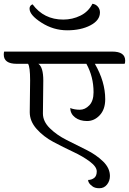

<svg xmlns="http://www.w3.org/2000/svg" viewBox="-68 -925 685 1020"><path d="M89 -879Q89 -896 105 -902Q165 -821 268 -821Q317 -821 359.5 -842Q402 -863 423 -905Q440 -903 451.5 -890Q463 -877 463 -859Q463 -817 412.5 -790.5Q362 -764 289 -764Q216 -764 152.5 -804.5Q89 -845 89 -879ZM90 -329 92 -498Q92 -570 81 -586H21Q-48 -586 -48 -635Q-48 -645 -46 -651H528Q597 -651 597 -603Q597 -590 594 -586H436Q491 -491 491 -398Q491 -344 462 -313Q433 -282 394.5 -282Q356 -282 331 -301Q306 -320 305 -351Q328 -342 356 -342Q384 -342 406.5 -365.5Q429 -389 429 -435Q429 -517 391 -586H136Q162 -568 162 -497L160 -322Q160 -280 196.5 -244Q233 -208 285.5 -181.5Q338 -155 390.5 -129Q443 -103 479.5 -67.5Q516 -32 516 10Q516 36 500.5 55.5Q485 75 460 75Q435 75 422 64Q400 48 400 31Q418 31 432 20.5Q446 10 446 -14.5Q446 -39 409.5 -66.5Q373 -94 320.5 -118.5Q268 -143 215.5 -171Q163 -199 126.5 -240Q90 -281 90 -329Z"/></svg>

Font: Laila
Style: Regular
Weight: 400
Version: Version 1.301;PS 1.0;hotconv 1.0.78;makeotf.lib2.5.61930; tt